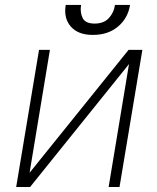

<svg xmlns="http://www.w3.org/2000/svg" viewBox="-20 -744 626 764"><path d="M97.7 -56.5 491.5 -545.5H546.5L455.6 0H412.3L493.3 -489L99.8 0H44.4L135.3 -545.5H178.6ZM437.5 -724.4H497.5Q489 -671.2 449.2 -638Q409.4 -604.8 349.4 -605.1Q291.5 -604.8 262.1 -638Q232.6 -671.2 241.5 -724.4H302.6Q297.9 -694.2 308.9 -672.2Q320 -650.2 356.5 -650.2Q393.5 -650.2 413.5 -672.4Q433.6 -694.6 437.5 -724.4Z"/></svg>

Font: Inter UI Extra Light
Style: Italic
Weight: 200
Italic angle: -9.39999°
Designer: Rasmus Andersson
Foundry: rsms
Version: 3.2;8d6f07862